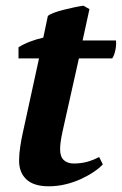

<svg xmlns="http://www.w3.org/2000/svg" viewBox="-20 -642 428 674"><path d="M45 -476Q64 -488 87 -496.5Q110 -505 132 -510L148 -586Q155 -592 170 -597.5Q185 -603 203 -607.5Q221 -612 239.5 -616Q258 -620 273 -622L294 -610L270 -500H387Q389 -488 385.5 -468.5Q382 -449 374 -437H257L199 -178Q195 -159 193 -144.5Q191 -130 191 -118Q191 -92 204 -80Q217 -68 239 -68Q264 -68 286 -74Q308 -80 328 -91L341 -65Q329 -52 309 -38.5Q289 -25 264 -13.5Q239 -2 210 5Q181 12 151 12Q99 12 73 -12Q47 -36 47 -78Q47 -101 51 -127Q55 -153 59 -171L117 -437H45Z"/></svg>

Font: PT Serif
Style: Bold Italic
Weight: 700
Italic angle: -12°
Designer: A.Korolkova, O.Umpeleva, V.Yefimov
Foundry: ParaType Ltd
Version: Version 1.000W OFL